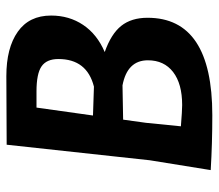

<svg xmlns="http://www.w3.org/2000/svg" viewBox="-62 -622 689 605"><g transform="rotate(-90 282.5 -319.5)"><path d="M345 -644Q434 -644 485 -608Q536 -572 536 -503Q536 -446 506.5 -402Q477 -358 421 -334Q478 -314 503.5 -282Q529 -250 529 -199Q529 5 222 5Q133 5 50 0H49L80 -192L129 -643H130ZM297 -549H246L221 -371L312 -368Q399 -390 399 -480Q399 -517 376 -533Q353 -549 297 -549ZM198 -204 187 -94Q237 -90 254 -90Q321 -90 358 -118.5Q395 -147 395 -198Q395 -263 316 -278L208 -276Z"/></g></svg>

Font: Alegreya Sans SC
Style: Bold Italic
Weight: 700
Italic angle: -7°
Designer: Juan Pablo del Peral
Foundry: Huerta Tipografica
Version: Version 2.007